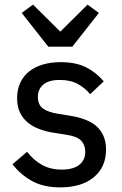

<svg xmlns="http://www.w3.org/2000/svg" viewBox="-20 -799 530 831"><path d="M241 12Q169 12 119.5 -15Q70 -42 34 -88L97 -142Q126 -105 162.5 -85Q199 -65 247 -65Q297 -65 323 -85.5Q349 -106 349 -142Q349 -171 331.5 -190Q314 -209 266 -216L222 -223Q185 -228 154 -239Q123 -250 101 -268Q79 -286 66.5 -312Q54 -338 54 -374Q54 -412 68 -441.5Q82 -471 107 -490.5Q132 -510 166.5 -520Q201 -530 242 -530Q308 -530 352 -508Q396 -486 429 -447L370 -391Q351 -416 318.5 -434.5Q286 -453 239 -453Q191 -453 167.5 -433Q144 -413 144 -380Q144 -345 166.5 -329Q189 -313 234 -306L278 -299Q364 -286 401.5 -249Q439 -212 439 -152Q439 -76 386 -32Q333 12 241 12ZM189 -597 74 -743 123 -779 241 -662 359 -779 408 -743 293 -597Z"/></svg>

Font: IBM Plex Sans Devanagari Text
Style: Regular
Weight: 450
Designer: Mike Abbink, Paul van der Laan, Pieter van Rosmalen, Erin McLaughlin
Foundry: Bold Monday
Version: Version 1.1